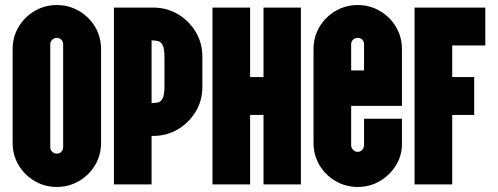

<svg xmlns="http://www.w3.org/2000/svg" viewBox="-20 -730 1971 760"><path d="M205 10Q157 10 117 -13.5Q77 -37 53.5 -76.5Q30 -116 30 -165V-535Q30 -584 53.5 -623.5Q77 -663 117 -686.5Q157 -710 205 -710Q253 -710 293 -686.5Q333 -663 356.5 -623.5Q380 -584 380 -535V-165Q380 -116 356.5 -76.5Q333 -37 293 -13.5Q253 10 205 10ZM205 -122Q216 -122 223 -129.5Q230 -137 230 -147V-554Q230 -565 223 -572.5Q216 -580 205 -580Q194 -580 186.5 -572.5Q179 -565 179 -554V-147Q179 -137 186.5 -129.5Q194 -122 205 -122Z M431 0V-700H586Q640 -700 684 -674Q728 -648 754.5 -604Q781 -560 781 -506V-386Q781 -332 754.5 -288Q728 -244 684 -218Q640 -192 586 -192H580V0ZM580 -322H583Q596 -322 607 -325Q618 -328 624.5 -342Q631 -356 631 -389V-502Q631 -536 624.5 -550Q618 -564 607 -567Q596 -570 583 -570H580Z M821 0V-700H970V-425H1023V-700H1171V0H1023V-275H970V0Z M1396 10Q1348 10 1308 -13.5Q1268 -37 1244.5 -76.5Q1221 -116 1221 -165V-535Q1221 -584 1244.5 -623.5Q1268 -663 1308 -686.5Q1348 -710 1396 -710Q1444 -710 1484 -686.5Q1524 -663 1547.5 -623.5Q1571 -584 1571 -535V-311H1370V-155Q1370 -145 1377.5 -137Q1385 -129 1396 -129Q1407 -129 1414 -137Q1421 -145 1421 -155V-260H1571V-154Q1569 -108 1544.5 -71Q1520 -34 1481.5 -12Q1443 10 1396 10ZM1370 -451H1421V-555Q1421 -566 1414 -573Q1407 -580 1396 -580Q1385 -580 1377.5 -573Q1370 -566 1370 -555Z M1621 0V-700H1901V-550H1770V-425H1857V-275H1770V0Z"/></svg>

Font: Vina Sans
Style: Regular
Weight: 400
Designer: Andree Nguyen
Foundry: Nguyen Type Foundry
Version: Version 1.002; ttfautohint (v1.8.4.7-5d5b);gftools[0.9.28]